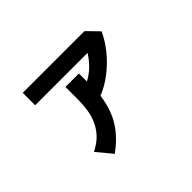

<svg xmlns="http://www.w3.org/2000/svg" viewBox="-135 -921 1269 1269"><g transform="rotate(-45 500.0 -286.5)"><path d="M828 -563Q807 -517 775.5 -473Q744 -429 705 -390.5Q666 -352 620 -320Q574 -288 522 -267Q505 -149 454.5 -70Q404 9 317 71L229 -35Q279 -61 308.5 -90Q338 -119 357 -154Q367 -173 375 -193Q383 -213 388 -237.5Q393 -262 396 -292Q399 -322 399 -362V-472H525V-397Q571 -422 603.5 -454.5Q636 -487 662 -528H172V-644H749Z"/></g></svg>

Font: NanumGothicCoding
Style: Bold
Weight: 700
Monospace: yes
Designer: Kwon Bruce; Nicolas Noh; Sung-woo Choi; Go-un Cha; Soo-hyun Park;
Foundry: NHN Corporation
Version: Version 2.000;PS 1;hotconv 1.0.49;makeotf.lib2.0.14853